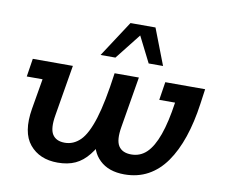

<svg xmlns="http://www.w3.org/2000/svg" viewBox="-72 -705 940 802"><g transform="rotate(10 398.5 -303.5)"><path d="M220 10Q143 10 101 -40.5Q59 -91 76 -193L98 -322H31L43 -399H213L177 -184Q167 -126 182.5 -101.5Q198 -77 235 -77Q272 -77 300.5 -105Q329 -133 351 -203Q373 -273 390 -399H493L457 -184Q447 -126 463 -101.5Q479 -77 517 -77Q555 -77 582 -103Q609 -129 628.5 -183.5Q648 -238 660 -322H593L605 -399H774L765 -335Q754 -256 732.5 -192.5Q711 -129 679 -83.5Q647 -38 603 -14Q559 10 503 10Q436 10 398 -26.5Q360 -63 361 -118L401 -131Q376 -82 351 -50.5Q326 -19 294.5 -4.5Q263 10 220 10ZM319 -464 419 -617H525L584 -464H523L468 -573L382 -464Z"/></g></svg>

Font: Rokkitt SemiBold
Style: Italic
Weight: 600
Italic angle: -9°
Designer: Vernon Adams
Foundry: Vernon Adams
Version: Version 3.103